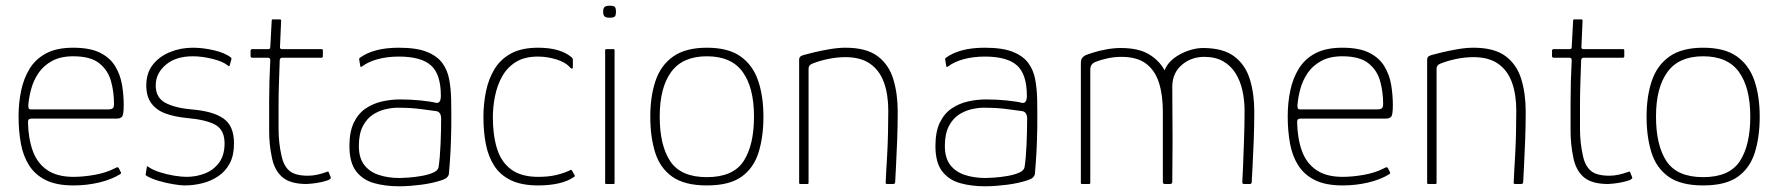

<svg xmlns="http://www.w3.org/2000/svg" viewBox="-20 -644 6224 672"><path d="M45 -237Q45 -284 54 -327Q63 -370 84 -404Q105 -438 142 -457.5Q179 -477 236 -477Q295 -477 330 -459.5Q365 -442 383 -412.5Q401 -383 407 -347.5Q413 -312 413 -276Q413 -242 407 -235.5Q401 -229 390 -229H89Q88 -229 83 -227.5Q78 -226 78 -216Q79 -160 94.5 -116.5Q110 -73 145 -49Q180 -25 237 -25Q271 -25 311 -32Q351 -39 382 -55Q387 -58 390.5 -58.5Q394 -59 396 -55L403 -41Q404 -39 403.5 -37.5Q403 -36 400 -34Q369 -15 326 -5Q283 5 237 5Q178 5 140.5 -13.5Q103 -32 82 -65Q61 -98 53 -142Q45 -186 45 -237ZM379 -281Q379 -322 368.5 -360Q358 -398 327.5 -422.5Q297 -447 236 -447Q192 -447 162 -430.5Q132 -414 114.5 -388Q97 -362 89 -332Q81 -302 79 -275Q79 -268 80.5 -264.5Q82 -261 91 -261H358Q369 -261 374 -264.5Q379 -268 379 -281Z M494 -60Q494 -62 495.5 -62Q497 -62 499 -60Q515 -49 540 -41Q565 -33 590.5 -29Q616 -25 633 -25Q667 -25 697.5 -37Q728 -49 747 -75Q766 -101 766 -142Q766 -189 734 -207Q702 -225 634 -231Q592 -235 560 -246.5Q528 -258 510 -282Q492 -306 492 -345Q492 -388 514.5 -417Q537 -446 574.5 -461.5Q612 -477 655 -477Q690 -477 729 -468Q768 -459 789 -442Q790 -441 790 -440Q790 -439 790 -437L784 -415Q782 -410 777 -415Q760 -429 723.5 -438Q687 -447 655 -447Q595 -447 560 -417Q525 -387 525 -345Q525 -302 559 -284Q593 -266 651 -261Q687 -258 714.5 -250.5Q742 -243 761 -230Q780 -217 789.5 -195.5Q799 -174 799 -142Q799 -100 784 -72Q769 -44 743.5 -27Q718 -10 687.5 -2.5Q657 5 626 5Q613 5 588 1Q563 -3 537 -10.5Q511 -18 494 -28Q491 -30 490 -31Q489 -32 490 -35Z M1053 0Q995 0 967 -25Q939 -50 931 -96Q922 -139 922 -187Q922 -235 922 -287Q922 -324 923 -360.5Q924 -397 926 -433Q926 -442 918 -442H861Q860 -442 858.5 -444Q857 -446 857 -446V-468Q857 -468 858.5 -470Q860 -472 861 -472H918Q922 -472 924 -473.5Q926 -475 926 -480L931 -572Q931 -576 934 -576H960Q962 -576 963 -575Q964 -574 964 -572L960 -481Q959 -477 961 -474.5Q963 -472 967 -472H1106Q1108 -472 1109 -471Q1110 -470 1110 -468V-446Q1110 -446 1109 -444Q1108 -442 1106 -442H967Q965 -442 962 -440Q959 -438 959 -433Q958 -396 956.5 -358.5Q955 -321 955 -283Q955 -239 955 -192Q955 -145 965 -100Q972 -65 992 -47Q1012 -29 1058 -29Q1074 -29 1090 -32.5Q1106 -36 1123 -42Q1127 -44 1128.5 -43.5Q1130 -43 1131 -40L1137 -25Q1139 -21 1137 -19Q1135 -17 1130 -14Q1120 -10 1103.5 -6.5Q1087 -3 1072.5 -1.5Q1058 0 1053 0Z M1376 8Q1329 8 1289.5 -3Q1250 -14 1226.5 -44.5Q1203 -75 1203 -133Q1203 -183 1218.5 -215Q1234 -247 1260 -264.5Q1286 -282 1317.5 -289Q1349 -296 1380 -296Q1416 -296 1451.5 -292.5Q1487 -289 1506 -284Q1523 -281 1523 -309Q1523 -384 1488.5 -415Q1454 -446 1376 -446Q1336 -446 1302.5 -437Q1269 -428 1248 -412Q1246 -410 1243.5 -410Q1241 -410 1241 -412L1237 -437Q1237 -439 1238 -440Q1239 -441 1240 -442Q1263 -459 1297 -468Q1331 -477 1376 -477Q1438 -477 1474 -462.5Q1510 -448 1528 -423.5Q1546 -399 1552 -367Q1558 -335 1559 -299Q1560 -245 1559.5 -202Q1559 -159 1557 -118.5Q1555 -78 1551 -34Q1550 -29 1545 -23.5Q1540 -18 1525 -13Q1510 -8 1492 -4Q1474 0 1454.5 2.5Q1435 5 1415.5 6.5Q1396 8 1376 8ZM1379 -21Q1389 -21 1410 -22.5Q1431 -24 1454.5 -28Q1478 -32 1495.5 -39.5Q1513 -47 1515 -59Q1520 -92 1522 -140Q1524 -188 1524 -228Q1524 -252 1507 -255Q1491 -257 1455 -262Q1419 -267 1371 -267Q1352 -267 1328.5 -261.5Q1305 -256 1284 -242Q1263 -228 1249.5 -201.5Q1236 -175 1236 -133Q1236 -91 1255 -66.5Q1274 -42 1306.5 -31.5Q1339 -21 1379 -21Z M1864 5Q1806 5 1768.5 -13Q1731 -31 1710 -63.5Q1689 -96 1680.5 -139.5Q1672 -183 1672 -234Q1672 -281 1681 -324.5Q1690 -368 1711 -402.5Q1732 -437 1769 -457Q1806 -477 1863 -477Q1903 -477 1932 -468.5Q1961 -460 1980 -444Q1984 -440 1984.5 -438.5Q1985 -437 1985 -432V-409Q1985 -404 1982 -404Q1979 -404 1976 -407Q1960 -426 1927.5 -436Q1895 -446 1863 -446Q1816 -446 1785.5 -427Q1755 -408 1737.5 -376.5Q1720 -345 1712.5 -307.5Q1705 -270 1705 -233Q1705 -171 1719.5 -124Q1734 -77 1769 -51Q1804 -25 1864 -25Q1900 -25 1927 -31.5Q1954 -38 1975 -48Q1979 -51 1982 -47L1991 -31Q1993 -28 1991.5 -26.5Q1990 -25 1988 -24Q1966 -9 1934 -2Q1902 5 1864 5Z M2136 -603Q2136 -592 2132.5 -587Q2129 -582 2114 -582Q2100 -582 2095.5 -587Q2091 -592 2091 -603Q2091 -614 2095.5 -619Q2100 -624 2114 -624Q2129 -624 2132.5 -619Q2136 -614 2136 -603ZM2131 -4Q2131 0 2128 0H2102Q2098 0 2098 -4V-468Q2098 -472 2102 -472H2128Q2131 -472 2131 -468Z M2454 5Q2376 5 2333 -25.5Q2290 -56 2273 -110.5Q2256 -165 2256 -236Q2256 -307 2274.5 -361.5Q2293 -416 2336.5 -446.5Q2380 -477 2454 -477Q2529 -477 2572 -446.5Q2615 -416 2633.5 -361.5Q2652 -307 2652 -236Q2652 -165 2635 -110.5Q2618 -56 2575.5 -25.5Q2533 5 2454 5ZM2454 -24Q2546 -24 2582.5 -80Q2619 -136 2619 -236Q2619 -337 2579.5 -392Q2540 -447 2454 -447Q2369 -447 2329 -392Q2289 -337 2289 -236Q2289 -135 2326 -79.5Q2363 -24 2454 -24Z M2781 0Q2777 0 2777 -4Q2777 -112 2777 -220Q2777 -328 2777 -436Q2777 -440 2779.5 -444Q2782 -448 2791 -451Q2805 -455 2830 -461Q2855 -467 2884.5 -472Q2914 -477 2939 -477Q3012 -477 3051.5 -447.5Q3091 -418 3106.5 -367Q3122 -316 3122 -253Q3122 -202 3120 -151.5Q3118 -101 3116 -62Q3114 -23 3113 -5Q3112 -2 3110.5 -1Q3109 0 3104 0H3086Q3082 0 3080.5 -1.5Q3079 -3 3080 -7Q3080 -15 3081.5 -40Q3083 -65 3085 -100.5Q3087 -136 3088 -177Q3089 -218 3089 -257Q3089 -313 3074 -355Q3059 -397 3026 -420.5Q2993 -444 2939 -444Q2910 -444 2880.5 -438Q2851 -432 2828 -423Q2823 -422 2816.5 -417.5Q2810 -413 2810 -402Q2810 -336 2810 -269.5Q2810 -203 2810 -136.5Q2810 -70 2810 -4Q2810 0 2806 0Z M3427 8Q3380 8 3340.5 -3Q3301 -14 3277.5 -44.5Q3254 -75 3254 -133Q3254 -183 3269.5 -215Q3285 -247 3311 -264.5Q3337 -282 3368.5 -289Q3400 -296 3431 -296Q3467 -296 3502.5 -292.5Q3538 -289 3557 -284Q3574 -281 3574 -309Q3574 -384 3539.5 -415Q3505 -446 3427 -446Q3387 -446 3353.5 -437Q3320 -428 3299 -412Q3297 -410 3294.5 -410Q3292 -410 3292 -412L3288 -437Q3288 -439 3289 -440Q3290 -441 3291 -442Q3314 -459 3348 -468Q3382 -477 3427 -477Q3489 -477 3525 -462.5Q3561 -448 3579 -423.5Q3597 -399 3603 -367Q3609 -335 3610 -299Q3611 -245 3610.5 -202Q3610 -159 3608 -118.5Q3606 -78 3602 -34Q3601 -29 3596 -23.5Q3591 -18 3576 -13Q3561 -8 3543 -4Q3525 0 3505.5 2.5Q3486 5 3466.5 6.5Q3447 8 3427 8ZM3430 -21Q3440 -21 3461 -22.5Q3482 -24 3505.5 -28Q3529 -32 3546.5 -39.5Q3564 -47 3566 -59Q3571 -92 3573 -140Q3575 -188 3575 -228Q3575 -252 3558 -255Q3542 -257 3506 -262Q3470 -267 3422 -267Q3403 -267 3379.5 -261.5Q3356 -256 3335 -242Q3314 -228 3300.5 -201.5Q3287 -175 3287 -133Q3287 -91 3306 -66.5Q3325 -42 3357.5 -31.5Q3390 -21 3430 -21Z M3767 0Q3763 0 3763 -4V-421Q3763 -435 3767.5 -441Q3772 -447 3780 -451Q3790 -455 3809.5 -461Q3829 -467 3854 -471.5Q3879 -476 3903 -476Q3964 -476 4000.5 -454.5Q4037 -433 4056 -398Q4066 -423 4088.5 -440Q4111 -457 4138.5 -466.5Q4166 -476 4190 -476Q4261 -476 4300 -446.5Q4339 -417 4354.5 -366.5Q4370 -316 4370 -253Q4370 -202 4368 -151.5Q4366 -101 4364 -62.5Q4362 -24 4361 -7Q4361 -3 4359 -1.5Q4357 0 4354 0H4335Q4331 0 4329.5 -1.5Q4328 -3 4328 -6Q4329 -17 4330.5 -57Q4332 -97 4334 -151Q4336 -205 4336 -257Q4336 -293 4328.5 -327Q4321 -361 4304.5 -387.5Q4288 -414 4261 -429.5Q4234 -445 4195 -445Q4149 -445 4116 -416.5Q4083 -388 4083 -340Q4083 -281 4083.5 -237Q4084 -193 4084 -157Q4084 -121 4083.5 -85.5Q4083 -50 4083 -8Q4083 0 4075 0H4057Q4050 0 4050 -7V-253Q4050 -311 4036.5 -354Q4023 -397 3991.5 -421Q3960 -445 3905 -445Q3880 -445 3857 -440Q3834 -435 3816 -428Q3796 -421 3796 -401V-4Q3796 0 3792 0Z M4487 -237Q4487 -284 4496 -327Q4505 -370 4526 -404Q4547 -438 4584 -457.5Q4621 -477 4678 -477Q4737 -477 4772 -459.5Q4807 -442 4825 -412.5Q4843 -383 4849 -347.5Q4855 -312 4855 -276Q4855 -242 4849 -235.5Q4843 -229 4832 -229H4531Q4530 -229 4525 -227.5Q4520 -226 4520 -216Q4521 -160 4536.5 -116.5Q4552 -73 4587 -49Q4622 -25 4679 -25Q4713 -25 4753 -32Q4793 -39 4824 -55Q4829 -58 4832.5 -58.5Q4836 -59 4838 -55L4845 -41Q4846 -39 4845.5 -37.5Q4845 -36 4842 -34Q4811 -15 4768 -5Q4725 5 4679 5Q4620 5 4582.5 -13.5Q4545 -32 4524 -65Q4503 -98 4495 -142Q4487 -186 4487 -237ZM4821 -281Q4821 -322 4810.5 -360Q4800 -398 4769.5 -422.5Q4739 -447 4678 -447Q4634 -447 4604 -430.5Q4574 -414 4556.5 -388Q4539 -362 4531 -332Q4523 -302 4521 -275Q4521 -268 4522.5 -264.5Q4524 -261 4533 -261H4800Q4811 -261 4816 -264.5Q4821 -268 4821 -281Z M4979 0Q4975 0 4975 -4Q4975 -112 4975 -220Q4975 -328 4975 -436Q4975 -440 4977.5 -444Q4980 -448 4989 -451Q5003 -455 5028 -461Q5053 -467 5082.5 -472Q5112 -477 5137 -477Q5210 -477 5249.5 -447.5Q5289 -418 5304.5 -367Q5320 -316 5320 -253Q5320 -202 5318 -151.5Q5316 -101 5314 -62Q5312 -23 5311 -5Q5310 -2 5308.5 -1Q5307 0 5302 0H5284Q5280 0 5278.5 -1.5Q5277 -3 5278 -7Q5278 -15 5279.5 -40Q5281 -65 5283 -100.5Q5285 -136 5286 -177Q5287 -218 5287 -257Q5287 -313 5272 -355Q5257 -397 5224 -420.5Q5191 -444 5137 -444Q5108 -444 5078.5 -438Q5049 -432 5026 -423Q5021 -422 5014.5 -417.5Q5008 -413 5008 -402Q5008 -336 5008 -269.5Q5008 -203 5008 -136.5Q5008 -70 5008 -4Q5008 0 5004 0Z M5608 0Q5550 0 5522 -25Q5494 -50 5486 -96Q5477 -139 5477 -187Q5477 -235 5477 -287Q5477 -324 5478 -360.5Q5479 -397 5481 -433Q5481 -442 5473 -442H5416Q5415 -442 5413.5 -444Q5412 -446 5412 -446V-468Q5412 -468 5413.5 -470Q5415 -472 5416 -472H5473Q5477 -472 5479 -473.5Q5481 -475 5481 -480L5486 -572Q5486 -576 5489 -576H5515Q5517 -576 5518 -575Q5519 -574 5519 -572L5515 -481Q5514 -477 5516 -474.5Q5518 -472 5522 -472H5661Q5663 -472 5664 -471Q5665 -470 5665 -468V-446Q5665 -446 5664 -444Q5663 -442 5661 -442H5522Q5520 -442 5517 -440Q5514 -438 5514 -433Q5513 -396 5511.5 -358.5Q5510 -321 5510 -283Q5510 -239 5510 -192Q5510 -145 5520 -100Q5527 -65 5547 -47Q5567 -29 5613 -29Q5629 -29 5645 -32.5Q5661 -36 5678 -42Q5682 -44 5683.5 -43.5Q5685 -43 5686 -40L5692 -25Q5694 -21 5692 -19Q5690 -17 5685 -14Q5675 -10 5658.5 -6.5Q5642 -3 5627.5 -1.5Q5613 0 5608 0Z M5941 5Q5863 5 5820 -25.5Q5777 -56 5760 -110.5Q5743 -165 5743 -236Q5743 -307 5761.5 -361.5Q5780 -416 5823.5 -446.5Q5867 -477 5941 -477Q6016 -477 6059 -446.5Q6102 -416 6120.5 -361.5Q6139 -307 6139 -236Q6139 -165 6122 -110.5Q6105 -56 6062.5 -25.5Q6020 5 5941 5ZM5941 -24Q6033 -24 6069.5 -80Q6106 -136 6106 -236Q6106 -337 6066.5 -392Q6027 -447 5941 -447Q5856 -447 5816 -392Q5776 -337 5776 -236Q5776 -135 5813 -79.5Q5850 -24 5941 -24Z"/></svg>

Font: Glory Thin Thin
Style: Regular
Weight: 250
Version: Version 1.011